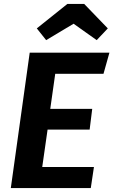

<svg xmlns="http://www.w3.org/2000/svg" viewBox="-20 -961 579 981"><path d="M215.8 -755.9 168 -815.9 324.2 -940.9H410.2L530.8 -815.9L474.1 -755.9L356 -839.8ZM539.1 -691.9 508.8 -584H262.2L236.8 -404.8H451.2L438 -298.8H223.1L195.8 -107.9H460L443.8 0H35.2L131.8 -691.9Z"/></svg>

Font: FiraGO SemiBold
Style: Italic
Weight: 600
Italic angle: -8°
Designer: bBox Type GmbH
Foundry: bBox Type GmbH
Version: Version 1.001;PS 001.001;hotconv 1.0.88;makeotf.lib2.5.64775